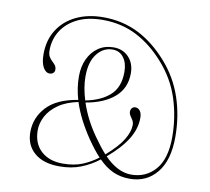

<svg xmlns="http://www.w3.org/2000/svg" viewBox="-83 -843 1038 950"><g transform="rotate(10 436.0 -368.0)"><path d="M627.5 14Q581.5 14 544 -2.8Q506.5 -19.5 471 -55.5Q429.5 -23.5 382 -4.8Q334.5 14 273.5 14Q193 14 148.2 -24.8Q103.5 -63.5 103.5 -128.5Q103.5 -200.5 153.5 -254.8Q203.5 -309 309.5 -326Q292.5 -384.5 292.5 -442Q292.5 -491 310.5 -529.5Q328.5 -568 361 -590.2Q393.5 -612.5 437.5 -612.5Q484.5 -612.5 513.8 -581.2Q543 -550 543 -500.5Q543 -426 490.8 -380.5Q438.5 -335 347 -319.5Q374.5 -236.5 428.5 -160.5Q461 -114 488.5 -84Q548.5 -136.5 572.5 -177Q596.5 -217.5 596.5 -250Q596.5 -264 590.2 -274.2Q584 -284.5 577.8 -293.5Q571.5 -302.5 571.5 -313.5Q571.5 -324.5 578 -331.8Q584.5 -339 595.5 -339Q608.5 -339 618 -326.8Q627.5 -314.5 627.5 -291.5Q627.5 -237 595.2 -184.5Q563 -132 496.5 -75.5Q562.5 -7.5 631 -7.5Q705 -7.5 752.2 -61.5Q799.5 -115.5 799.5 -225Q799.5 -324.5 770 -416.8Q740.5 -509 673.5 -584.5Q608.5 -658.5 531.5 -697.8Q454.5 -737 361.5 -737Q286 -737 233.5 -710.8Q181 -684.5 154 -640.5Q127 -596.5 127 -543.5Q127 -523.5 133.8 -511.8Q140.5 -500 149.5 -492Q158.5 -484 165.2 -475.2Q172 -466.5 172 -452Q172 -443 165 -436.5Q158 -430 147 -430Q127 -430 114 -454Q101 -478 101 -519Q101 -590 134 -642Q167 -694 225.8 -722.2Q284.5 -750.5 362.5 -750.5Q457.5 -750.5 537.5 -710.8Q617.5 -671 685.5 -594Q751.5 -520 783 -426.8Q814.5 -333.5 814.5 -228.5Q814.5 -111.5 763.2 -48.8Q712 14 627.5 14ZM324.5 -447Q324.5 -392 344 -329.5Q420.5 -344 465.5 -384.2Q510.5 -424.5 510.5 -501.5Q510.5 -546 490 -573.5Q469.5 -601 434.5 -601Q387.5 -601 356 -560.5Q324.5 -520 324.5 -447ZM138 -144Q138 -78 178.8 -40.2Q219.5 -2.5 288 -2.5Q345 -2.5 386.2 -19.5Q427.5 -36.5 463 -63.5Q447.5 -80 431.5 -100.5Q415.5 -121 398.5 -146Q338.5 -235 312.5 -316Q253 -304 214.2 -277Q175.5 -250 156.8 -215Q138 -180 138 -144Z"/></g></svg>

Font: Fraunces 72pt Thin
Style: Regular
Weight: 100
Version: Version 1.000;[b76b70a41]